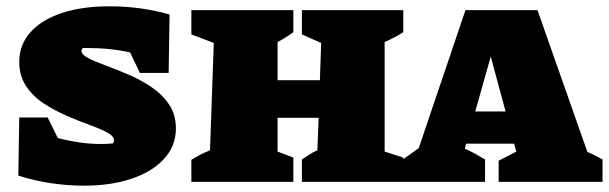

<svg xmlns="http://www.w3.org/2000/svg" viewBox="-20 -576 1928 608"><path d="M246 12Q194 12 140.5 4Q87 -4 38 -20L41 -204H131L163 -139Q197 -130 231.5 -125Q266 -120 301 -120Q319 -120 338 -122Q341 -126 341 -131Q341 -145 319.5 -156.5Q298 -168 263.5 -180.5Q229 -193 191 -209.5Q153 -226 118.5 -248.5Q84 -271 62.5 -303.5Q41 -336 41 -380Q41 -434 76 -473.5Q111 -513 175 -534.5Q239 -556 326 -556Q427 -556 517 -530L514 -345H423L392 -410Q361 -417 327 -420.5Q293 -424 255 -424Q249 -424 242 -424Q238 -419 238 -415Q238 -403 259.5 -392Q281 -381 315 -368.5Q349 -356 387.5 -339.5Q426 -323 460 -300Q494 -277 515.5 -245Q537 -213 537 -169Q537 -114 499.5 -73Q462 -32 396.5 -10Q331 12 246 12Z M586 0V-70Q599 -78 612 -85Q625 -92 645 -100L657 -440L586 -467V-544H909V-474Q900 -468 895 -464.5Q890 -461 883 -456.5Q876 -452 859 -443V-322H993L997 -440L936 -467V-544H1257V-474Q1229 -456 1198 -443V-96L1257 -77V0H936V-71Q950 -80 959.5 -86.5Q969 -93 985 -100L989 -203H859V-96L909 -77V0Z M1840 -95Q1852 -90 1864.5 -83.5Q1877 -77 1888 -71V0H1559V-67L1615 -96L1608 -121H1456L1452 -105Q1469 -98 1485 -89Q1501 -80 1516 -71V0H1250V-67L1306 -107L1454 -544H1682ZM1485 -223H1581L1534 -397Z"/></svg>

Font: Piazzolla SC Black
Style: Regular
Weight: 900
Designer: Juan Pablo del Peral
Foundry: Huerta Tipografica
Version: Version 1.330